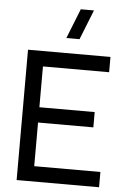

<svg xmlns="http://www.w3.org/2000/svg" viewBox="-63 -1012 700 1057"><g transform="rotate(5 287.5 -483.5)"><path d="M412.6 -967.3 347.2 -802.7H274.4L339.8 -967.3ZM525.4 0H69.8V-720.2H525.4V-635.7H159.7V-410.2H465.3V-325.7H159.7V-84.5H525.4Z"/></g></svg>

Font: Vela Sans Med
Style: Regular
Weight: 500
Designer: Principal design: Mikhail Sharanda - project Manrope.
Design modification: Ravid Balaliev
Foundry: Mikhail Sharanda
Version: Version 1.001